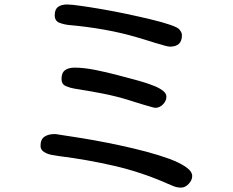

<svg xmlns="http://www.w3.org/2000/svg" viewBox="-20 -812 1040 858"><path d="M739.3 -603.5Q732.4 -603.5 712.9 -608.9Q693.4 -614.3 669.4 -621.6Q645.5 -628.9 625.5 -635.3Q605.5 -641.6 597.7 -643.6Q522.5 -666 444.3 -679.7Q366.2 -693.4 288.1 -700.2Q267.6 -702.1 246.1 -710Q224.6 -717.8 224.6 -744.1Q224.6 -770.5 239.7 -781.2Q254.9 -792 279.3 -792Q297.9 -792 339.4 -786.1Q380.9 -780.3 435.1 -771Q489.3 -761.7 546.9 -749.5Q604.5 -737.3 655.3 -725.1Q706.1 -712.9 740.2 -701.2Q774.4 -689.5 781.2 -680.7Q786.1 -674.8 789.6 -668.5Q793 -662.1 793 -654.3Q793 -603.5 739.3 -603.5ZM673.8 -330.1Q669.9 -330.1 653.3 -335Q636.7 -339.8 616.2 -345.7Q595.7 -351.6 578.6 -357.4Q561.5 -363.3 556.6 -364.3Q497.1 -382.8 436 -394.5Q375 -406.2 312.5 -416Q293.9 -418.9 274.4 -427.2Q254.9 -435.5 254.9 -459Q254.9 -487.3 271 -498.5Q287.1 -509.8 312.5 -509.8Q354.5 -509.8 405.8 -499.5Q457 -489.3 508.3 -475.6Q559.6 -461.9 599.6 -451.2Q610.4 -448.2 630.4 -441.9Q650.4 -435.5 671.9 -426.8Q693.4 -418 708.5 -406.2Q723.6 -394.5 723.6 -379.9Q723.6 -361.3 708.5 -345.7Q693.4 -330.1 673.8 -330.1ZM789.1 26.4Q772.5 26.4 756.8 20.5Q741.2 14.6 726.6 7.8Q611.3 -43 490.7 -70.8Q370.1 -98.6 245.1 -114.3Q232.4 -116.2 212.4 -119.6Q192.4 -123 176.8 -132.8Q161.1 -142.6 161.1 -160.2Q161.1 -189.5 178.7 -201.2Q196.3 -212.9 223.6 -212.9Q230.5 -212.9 238.3 -211.4Q246.1 -210 252.9 -209Q270.5 -206.1 310.1 -200.2Q349.6 -194.3 403.8 -184.6Q458 -174.8 517.1 -162.1Q576.2 -149.4 633.3 -134.3Q690.4 -119.1 736.8 -102.1Q783.2 -85 811 -65.4Q838.9 -45.9 838.9 -25.4Q838.9 -6.8 823.2 9.8Q807.6 26.4 789.1 26.4Z"/></svg>

Font: Kosugi Maru
Style: Regular
Weight: 400
Designer: MOTOYA
Version: Version 4.002